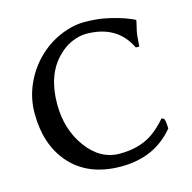

<svg xmlns="http://www.w3.org/2000/svg" viewBox="-112 -870 1000 1000"><g transform="rotate(-15 388.5 -370.0)"><path d="M55.7 -365.2Q55.7 -445.3 87.4 -517.6Q119.1 -589.8 172.9 -644Q226.6 -698.2 295.4 -728Q364.3 -757.8 426.8 -757.8Q489.3 -757.8 535.2 -749Q615.2 -733.4 670.9 -709L690.4 -700.2L692.4 -698.2V-692.4Q678.7 -637.7 676.8 -615.7Q674.8 -593.8 672.9 -565.4V-560.5H654.3L652.3 -563.5Q586.9 -696.3 420.9 -696.3Q385.7 -696.3 344.7 -679.2Q303.7 -662.1 267.6 -625Q181.6 -538.1 181.6 -380.9Q181.6 -245.1 252.9 -147.5Q325.2 -47.9 430.7 -47.9Q536.1 -47.9 607.4 -95.7Q646.5 -122.1 685.5 -167L688.5 -168.9L700.2 -163.1Q705.1 -153.3 706.1 -137.2Q707 -121.1 708 -111.3V-110.4L707 -108.4Q601.6 18.6 420.9 18.6Q242.2 18.6 144.5 -94.7Q55.7 -198.2 55.7 -365.2Z"/></g></svg>

Font: GenEi LateGo v2
Style: Medium
Weight: 500
Designer: o_tamon (Modified)
Foundry: o_tamon / Adobe Systems Incorporated / FONT 910 / Philipp H. Poll
Version: Version 2.1;Original Version 1.004